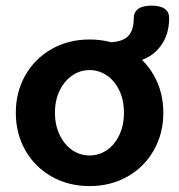

<svg xmlns="http://www.w3.org/2000/svg" viewBox="-20 -638 624 669"><path d="M35.1 -245.4Q35.1 -317.4 68.3 -375.7Q101.4 -434 160 -467.2Q218.7 -500.4 292.1 -500.4Q365.5 -500.4 424.2 -467.2Q482.8 -434 515.9 -375.7Q549.1 -317.4 549.1 -245.4Q549.1 -172.6 515.9 -114.3Q482.8 -56 424.2 -22.8Q365.5 10.4 292.1 10.4Q218.7 10.4 160 -22.8Q101.4 -56 68.3 -114.3Q35.1 -172.6 35.1 -245.4ZM411.9 -245.4Q411.9 -289.3 395.7 -323Q379.5 -356.6 352.2 -375.2Q324.8 -393.8 292.1 -393.8Q259.3 -393.8 232 -375.2Q204.7 -356.6 188.1 -323Q171.5 -289.3 171.5 -245.4Q171.5 -201.5 188.1 -167.4Q204.7 -133.4 232 -114.8Q259.3 -96.3 292.1 -96.3Q324.8 -96.3 352.2 -114.8Q379.5 -133.4 395.7 -167.4Q411.9 -201.5 411.9 -245.4ZM353.8 -472.3V-490.2Q404.7 -490.8 425.4 -511.1Q446 -531.4 446 -573.9Q446 -595.9 461.7 -607.2Q477.3 -618.4 508.2 -618.4Q538.5 -618.4 553.9 -607.5Q569.4 -596.5 569.4 -574.9Q569.4 -511.3 533.1 -469.3Q496.8 -427.3 436.2 -420.7Z"/></svg>

Font: SN Pro Thin
Style: Regular
Weight: 200
Designer: Tobias Whetton
Foundry: Supernotes
Version: Version 1.003;Glyphs 3.3 (3324)